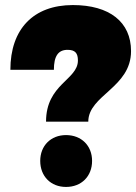

<svg xmlns="http://www.w3.org/2000/svg" viewBox="-20 -731 538 759"><path d="M21 -455H193C193 -509 210 -534 247 -534C277 -534 288 -521 288 -492C288 -415 162 -399 162 -250H329C329 -355 498 -384 498 -529C498 -644 413 -711 268 -711C112 -711 21 -616 21 -455ZM241 -197C181 -197 139 -155 139 -95C139 -34 181 8 241 8C302 8 344 -34 344 -95C344 -155 302 -197 241 -197Z"/></svg>

Font: Montserrat-Arabic Black
Style: Regular
Weight: 900
Designer: Mohamed Gaber
Foundry: Kief Type Foundry
Version: Version 5.008;PS 005.008;hotconv 1.0.88;makeotf.lib2.5.64775